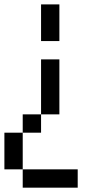

<svg xmlns="http://www.w3.org/2000/svg" viewBox="-20 -770 457 873"><path d="M0 -166.7H83.3V0H0ZM83.3 -166.7V-250H166.7V-166.7ZM83.3 0H333.3V83.3H83.3ZM166.7 -250V-500H250V-250ZM166.7 -583.3V-750H250V-583.3Z"/></svg>

Font: Galmuri11 Condensed
Style: Regular
Weight: 400
Width: 3
Designer: Lee Minseo (quiple)
Version: Version 2.399;hotconv 1.1.1;makeotfexe 2.6.0 DEVELOPMENT